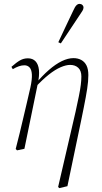

<svg xmlns="http://www.w3.org/2000/svg" viewBox="-20 -767 525 991"><path d="M61 2Q72 -39 81.5 -79.5Q91 -120 100.5 -159.5Q110 -199 119 -238Q128 -277 137 -316Q146 -358 144.5 -383Q143 -408 132.5 -419Q122 -430 106 -430Q92 -430 77.5 -425Q63 -420 46 -410L39 -422Q65 -445 83.5 -455.5Q102 -466 124 -466Q149 -466 163.5 -450.5Q178 -435 181 -406Q184 -377 175 -335L106 1L68 9ZM280 198 345 -82Q360 -144 370 -190Q380 -236 387 -270Q394 -304 397 -329Q400 -354 400 -372Q400 -402 384 -417Q368 -432 342 -432Q321 -432 293 -420Q265 -408 232 -382Q199 -356 160 -314L155 -332H161Q198 -376 232.5 -406Q267 -436 299 -451.5Q331 -467 359 -467Q382 -467 399.5 -457.5Q417 -448 426.5 -429Q436 -410 436 -379Q436 -363 434.5 -346Q433 -329 430 -309Q427 -289 422.5 -264.5Q418 -240 412 -210Q406 -180 398 -141L328 194L286 204ZM281 -549Q300 -590 319 -630Q338 -670 357 -710Q362 -721 366.5 -729Q371 -737 377 -742Q383 -747 390 -747Q399 -747 405 -741.5Q411 -736 411 -728Q411 -720 405.5 -711Q400 -702 387 -683Q364 -648 340.5 -613Q317 -578 294 -543Z"/></svg>

Font: Source Serif 4 48pt Light
Style: Italic
Weight: 300
Italic angle: -12°
Designer: Frank Grießhammer
Foundry: Adobe Systems Incorporated
Version: Version 4.004;hotconv 1.0.116;makeotfexe 2.5.65601